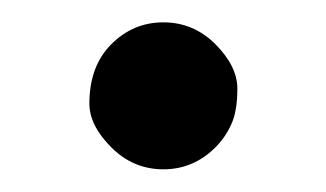

<svg xmlns="http://www.w3.org/2000/svg" viewBox="-20 -141 290 171"><path d="M125.5 -121.1Q152.3 -121.1 171.9 -101.6Q191.4 -82 191.4 -62Q191.4 -42 186 -30.3Q180.7 -18.6 171.9 -9.8Q152.3 9.8 125.5 9.8Q98.6 9.8 79.1 -9.8Q59.6 -29.3 59.6 -48.8Q59.6 -82 79.1 -101.6Q98.6 -121.1 125.5 -121.1Z"/></svg>

Font: Supermercado
Style: Regular
Weight: 400
Designer: James Grieshaber
Foundry: James Grieshaber
Version: Version 1.002